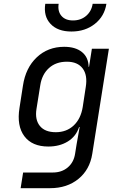

<svg xmlns="http://www.w3.org/2000/svg" viewBox="-20 -805 640 1005"><path d="M88 180 101 98H256Q303 98 334.5 71.5Q366 45 373 0L381 -50L397 -140H394Q378 -91 335 -64.5Q292 -38 233 -38Q148 -38 107.5 -92Q67 -146 82 -240L100 -356Q114 -450 172.5 -505Q231 -560 316 -560Q375 -560 409 -532.5Q443 -505 444 -455H446L461 -550H550L463 0Q450 83 390.5 131.5Q331 180 242 180ZM272 -113Q328 -113 365.5 -148Q403 -183 413 -245L429 -350Q439 -412 412.5 -447Q386 -482 330 -482Q273 -482 236.5 -449Q200 -416 191 -360L171 -235Q162 -179 188.5 -146Q215 -113 272 -113ZM354 -640Q282 -640 244.5 -680Q207 -720 217 -785H287Q281 -746 301.5 -722Q322 -698 362 -698Q403 -698 431 -722Q459 -746 465 -785H537Q527 -720 476.5 -680Q426 -640 354 -640Z"/></svg>

Font: JetBrains Mono NL
Style: Italic
Weight: 400
Italic angle: -9°
Monospace: yes
Designer: Philipp Nurullin, Konstantin Bulenkov
Foundry: JetBrains
Version: Version 2.305; ttfautohint (v1.8.4.7-5d5b)